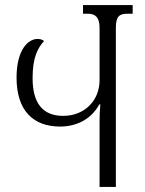

<svg xmlns="http://www.w3.org/2000/svg" viewBox="-20 -734 571 754"><path d="M306 -714V-680H326C351 -680 371 -669 371 -625V-419C371 -340 313 -279 228 -279C146 -279 108 -331 108 -427C108 -509 128 -545 153 -573C146 -579 137 -581 127 -581C92 -581 45 -541 45 -429C45 -298 112 -237 216 -237C276 -237 336 -262 370 -324H374C372 -302 371 -281 371 -259V0H435V-625C435 -669 448 -680 480 -680H501V-714Z"/></svg>

Font: Noto Serif Georgian ExtraCondensed Light
Style: Regular
Weight: 300
Width: 2
Designer: Monotype Design Team, Akaki Razmadze
Foundry: Google LLC
Version: Version 2.003